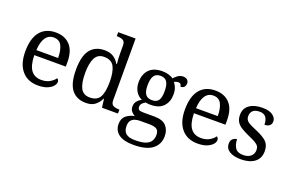

<svg xmlns="http://www.w3.org/2000/svg" viewBox="-114 -1185 2838 1862"><g transform="rotate(20 1305.0 -253.5)"><path d="M280.3 9.8Q173.8 9.8 113.8 -60.5Q53.7 -130.9 53.7 -257.8Q53.7 -394.5 110.4 -463.9Q167 -533.2 270.5 -533.2Q365.2 -533.2 419.4 -474.6Q473.6 -416 473.6 -299.8V-254.9H148.4Q150.4 -148.4 187 -100.1Q223.6 -51.8 293.9 -51.8Q344.7 -51.8 380.4 -72.8Q416 -93.8 433.6 -120.1Q440.4 -117.2 446.3 -108.4Q452.1 -99.6 452.1 -86.9Q452.1 -67.4 433.6 -44.9Q415 -22.5 377 -6.3Q338.9 9.8 280.3 9.8ZM375 -307.6Q375 -385.7 351.1 -433.1Q327.1 -480.5 268.6 -480.5Q214.8 -480.5 185.1 -436Q155.3 -391.6 150.4 -307.6Z M775.4 9.8Q678.7 9.8 627.4 -55.2Q576.2 -120.1 576.2 -260.7Q576.2 -402.3 627.4 -467.8Q678.7 -533.2 775.4 -533.2Q832 -533.2 867.7 -509.3Q903.3 -485.4 924.8 -447.3H930.7Q927.7 -471.7 926.3 -501.5Q924.8 -531.2 924.8 -554.7V-634.8Q924.8 -677.7 900.9 -689.5Q877 -701.2 844.7 -701.2H836.9V-742.2H1016.6V-107.4Q1016.6 -64.5 1040.5 -52.7Q1064.5 -41 1096.7 -41H1104.5V0H939.5L928.7 -87.9H924.8Q903.3 -43 868.2 -16.6Q833 9.8 775.4 9.8ZM792 -52.7Q868.2 -52.7 896.5 -104Q924.8 -155.3 924.8 -260.7Q924.8 -362.3 896.5 -416.5Q868.2 -470.7 791 -470.7Q726.6 -470.7 698.7 -416.5Q670.9 -362.3 670.9 -259.8Q670.9 -156.2 698.7 -104.5Q726.6 -52.7 792 -52.7Z M1347.7 234.4Q1246.1 234.4 1195.3 196.8Q1144.5 159.2 1144.5 91.8Q1144.5 34.2 1181.6 4.9Q1218.8 -24.4 1266.6 -33.2Q1247.1 -42 1230 -62Q1212.9 -82 1212.9 -113.3Q1212.9 -142.6 1228 -164.1Q1243.2 -185.5 1276.4 -205.1Q1234.4 -222.7 1211.4 -263.2Q1188.5 -303.7 1188.5 -352.5Q1188.5 -436.5 1234.4 -484.9Q1280.3 -533.2 1372.1 -533.2Q1407.2 -533.2 1438.5 -523.4Q1469.7 -513.7 1483.4 -501Q1497.1 -516.6 1521.5 -535.2Q1545.9 -553.7 1578.1 -553.7Q1607.4 -553.7 1621.6 -538.6Q1635.7 -523.4 1635.7 -502.9Q1635.7 -482.4 1623.5 -467.3Q1611.3 -452.1 1584 -452.1Q1584 -462.9 1577.6 -474.1Q1571.3 -485.4 1551.8 -485.4Q1529.3 -485.4 1509.8 -473.6Q1526.4 -453.1 1537.1 -425.3Q1547.9 -397.5 1547.9 -355.5Q1547.9 -283.2 1504.4 -235.4Q1460.9 -187.5 1372.1 -187.5Q1360.4 -187.5 1345.2 -189Q1330.1 -190.4 1320.3 -192.4Q1301.8 -182.6 1288.1 -168Q1274.4 -153.3 1274.4 -130.9Q1274.4 -113.3 1285.6 -103.5Q1296.9 -93.8 1335 -93.8H1445.3Q1532.2 -93.8 1569.3 -52.7Q1606.4 -11.7 1606.4 51.8Q1606.4 135.7 1543.5 185.1Q1480.5 234.4 1347.7 234.4ZM1349.6 186.5Q1419.9 186.5 1458 171.4Q1496.1 156.2 1511.2 129.4Q1526.4 102.5 1526.4 68.4Q1526.4 23.4 1501 8.3Q1475.6 -6.8 1426.8 -6.8H1331.1Q1303.7 -6.8 1279.3 0.5Q1254.9 7.8 1239.3 27.3Q1223.6 46.9 1223.6 85.9Q1223.6 114.3 1234.4 137.2Q1245.1 160.2 1272.5 173.3Q1299.8 186.5 1349.6 186.5ZM1369.1 -234.4Q1417 -234.4 1436.5 -263.7Q1456.1 -293 1456.1 -356.4Q1456.1 -422.9 1436 -454.1Q1416 -485.4 1368.2 -485.4Q1321.3 -485.4 1300.8 -453.1Q1280.3 -420.9 1280.3 -355.5Q1280.3 -293 1301.3 -263.7Q1322.3 -234.4 1369.1 -234.4Z M1927.7 9.8Q1821.3 9.8 1761.2 -60.5Q1701.2 -130.9 1701.2 -257.8Q1701.2 -394.5 1757.8 -463.9Q1814.5 -533.2 1918 -533.2Q2012.7 -533.2 2066.9 -474.6Q2121.1 -416 2121.1 -299.8V-254.9H1795.9Q1797.9 -148.4 1834.5 -100.1Q1871.1 -51.8 1941.4 -51.8Q1992.2 -51.8 2027.8 -72.8Q2063.5 -93.8 2081.1 -120.1Q2087.9 -117.2 2093.8 -108.4Q2099.6 -99.6 2099.6 -86.9Q2099.6 -67.4 2081.1 -44.9Q2062.5 -22.5 2024.4 -6.3Q1986.3 9.8 1927.7 9.8ZM2022.5 -307.6Q2022.5 -385.7 1998.5 -433.1Q1974.6 -480.5 1916 -480.5Q1862.3 -480.5 1832.5 -436Q1802.7 -391.6 1797.9 -307.6Z M2375 9.8Q2301.8 9.8 2257.8 -16.6Q2213.9 -43 2213.9 -93.8Q2213.9 -120.1 2224.6 -134.8Q2235.4 -149.4 2249.5 -155.3Q2263.7 -161.1 2275.4 -161.1Q2275.4 -110.4 2298.3 -73.7Q2321.3 -37.1 2380.9 -37.1Q2432.6 -37.1 2460.4 -62Q2488.3 -86.9 2488.3 -126Q2488.3 -150.4 2478 -166Q2467.8 -181.6 2441.9 -196.8Q2416 -211.9 2368.2 -232.4Q2318.4 -254.9 2285.6 -275.9Q2252.9 -296.9 2236.8 -324.7Q2220.7 -352.5 2220.7 -394.5Q2220.7 -460.9 2271 -496.6Q2321.3 -532.2 2404.3 -532.2Q2474.6 -532.2 2510.7 -505.9Q2546.9 -479.5 2546.9 -442.4Q2546.9 -416 2528.8 -399.9Q2510.7 -383.8 2476.6 -383.8Q2476.6 -432.6 2456.1 -460Q2435.5 -487.3 2392.6 -487.3Q2342.8 -487.3 2321.3 -465.3Q2299.8 -443.4 2299.8 -409.2Q2299.8 -372.1 2327.6 -352.1Q2355.5 -332 2420.9 -305.7Q2498 -273.4 2532.7 -239.3Q2567.4 -205.1 2567.4 -143.6Q2567.4 -67.4 2514.6 -28.8Q2461.9 9.8 2375 9.8Z"/></g></svg>

Font: Noto Serif Todhri
Style: Regular
Weight: 400
Designer: Mikhail Merkuryev
Version: Version 1.000; ttfautohint (v1.8.4.7-5d5b)